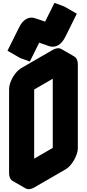

<svg xmlns="http://www.w3.org/2000/svg" viewBox="-20 -1261 603 1332"><path d="M217 -740 433 -865Q467 -885 493.5 -870Q520 -855 520 -815V-235Q520 -209 507.5 -179Q495 -149 475.5 -123.5Q456 -98 433 -85L217 40Q182 60 156 45Q130 30 130 -10V-590Q130 -617 142 -646.5Q154 -676 174 -701.5Q194 -727 217 -740ZM217 -60 433 -185V-765L217 -640ZM187 -834 119 -859 198 -1018Q219 -1062 248.5 -1079Q278 -1096 312 -1084L380 -1061L444 -1191L513 -1166L434 -1007Q413 -964 383.5 -947Q354 -930 320 -941L252 -965ZM433 -765V-185L346 -235V-815ZM433 -185 217 -60 130 -110 346 -235ZM513 -1166 444 -1191 358 -1241 426 -1216ZM444 -1191 380 -1061 293 -1111 358 -1241ZM494 -870Q467 -885 433 -865L217 -740Q194 -727 174 -701.5Q154 -676 142 -646.5Q130 -617 130 -590V-10Q130 30 156 45L69 -5Q43 -20 43 -60V-640Q43 -667 55 -696.5Q67 -726 87 -751.5Q107 -777 130 -790L346 -915Q381 -935 407 -920ZM380 -1061 312 -1084Q278 -1096 248.5 -1079Q219 -1062 198 -1018L119 -859L32 -909L111 -1068Q132 -1112 162 -1129Q192 -1146 225 -1134L293 -1111Z"/></svg>

Font: Nabla
Style: Regular
Weight: 400
Designer: Arthur Reinders Folmer
Foundry: Typearture
Version: Version 1.002